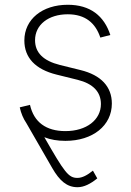

<svg xmlns="http://www.w3.org/2000/svg" viewBox="-20 -573 545 797"><path d="M251.5 11.7C365.2 11.7 444.3 -51.8 444.3 -143.1C444.3 -212.9 399.9 -261.2 314 -282.2L229 -303.2C158.7 -320.8 125.5 -355 125.5 -406.2C125.5 -470.2 181.2 -513.7 261.2 -513.7C334.5 -513.7 376.5 -477.1 396.5 -417L438 -427.7C412.1 -507.3 354.5 -553.2 261.2 -553.2C155.8 -553.2 81.1 -493.2 81.1 -404.8C81.1 -334 126 -285.2 215.3 -263.2L302.2 -241.7C366.7 -225.6 398.9 -191.4 398.9 -141.1C398.9 -75.7 339.4 -28.8 251.5 -28.8C171.4 -28.8 120.6 -65.9 104.5 -137.7L62 -127.4C67.4 -102.5 76.7 -80.6 89.4 -62L196.8 124.5C227.5 177.7 257.8 204.1 301.8 204.1C328.6 204.1 355.5 190.4 383.8 167.5L365.7 135.3C342.8 153.8 321.8 165.5 301.3 165.5C264.2 165.5 248 143.1 164.1 -3.4C189.5 6.8 218.8 11.7 251.5 11.7Z"/></svg>

Font: Raveo ExtraLight
Style: Regular
Weight: 200
Designer: Jakub Foglar, Rasmus Andersson (Inter)
Foundry: Jakubfoglar.com
Version: Version 1.100;Glyphs 3.2.3 (3260)